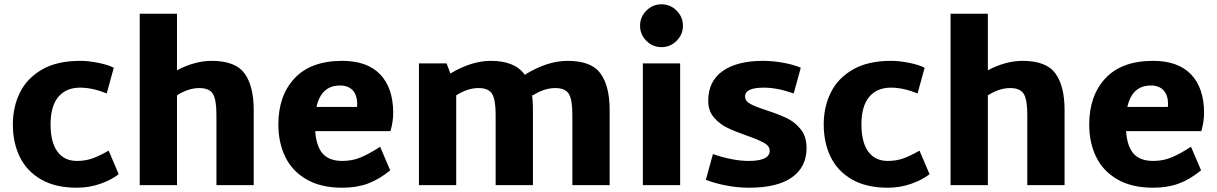

<svg xmlns="http://www.w3.org/2000/svg" viewBox="-20 -864 5679 896"><path d="M40 -283Q40 -365 73 -432Q106 -499 176 -539.5Q246 -580 354 -580Q393 -580 438 -571Q483 -562 511 -548L478 -428Q411 -455 354 -455Q288 -455 252 -411.5Q216 -368 216 -284Q216 -200 248 -156.5Q280 -113 339 -113Q379 -113 412 -125Q445 -137 487 -161L534 -51Q499 -24 447.5 -6Q396 12 339 12Q239 12 172 -26.5Q105 -65 72.5 -131.5Q40 -198 40 -283Z M1164 -351V0H990V-329Q990 -399 973.5 -426Q957 -453 910 -453Q859 -453 806 -419V0H632V-800H806V-536Q889 -580 968 -580Q1079 -580 1121.5 -521Q1164 -462 1164 -351Z M1578 -113Q1624 -113 1663.5 -129.5Q1703 -146 1754 -179L1801 -69Q1748 -26 1696 -7Q1644 12 1577 12Q1478 12 1411 -26.5Q1344 -65 1311.5 -131.5Q1279 -198 1279 -283Q1279 -418 1355 -499Q1431 -580 1577 -580Q1693 -580 1753.5 -517.5Q1814 -455 1815 -340Q1815 -295 1802 -252H1451Q1456 -181 1486 -147Q1516 -113 1578 -113ZM1646 -365Q1647 -371 1647 -381Q1646 -422 1625 -443.5Q1604 -465 1567 -465Q1479 -465 1457 -365Z M2825 -351V0H2651V-329Q2651 -399 2634.5 -426Q2618 -453 2571 -453Q2519 -453 2465 -418L2462 -424Q2467 -397 2467 -351V0H2293V-329Q2293 -399 2276.5 -426Q2260 -453 2213 -453Q2162 -453 2109 -419V0H1935V-568H2064L2082 -521Q2180 -580 2271 -580Q2383 -580 2429 -515Q2533 -580 2629 -580Q2740 -580 2782.5 -521Q2825 -462 2825 -351Z M2967 -744Q2967 -785 2996.5 -814.5Q3026 -844 3067 -844Q3108 -844 3137.5 -814.5Q3167 -785 3167 -744Q3167 -703 3137.5 -673.5Q3108 -644 3067 -644Q3026 -644 2996.5 -673.5Q2967 -703 2967 -744ZM2980 -568H3154V0H2980Z M3274 -25 3307 -145Q3400 -113 3474 -113Q3572 -113 3572 -161Q3572 -182 3547 -196.5Q3522 -211 3468 -230Q3411 -250 3374.5 -267.5Q3338 -285 3311.5 -316Q3285 -347 3285 -393Q3285 -485 3352.5 -532.5Q3420 -580 3540 -580Q3585 -580 3633.5 -571.5Q3682 -563 3717 -548L3684 -428Q3606 -455 3545 -455Q3457 -455 3457 -414Q3457 -393 3480 -380Q3503 -367 3555 -350Q3613 -331 3651 -313Q3689 -295 3716.5 -261Q3744 -227 3744 -173Q3744 -85 3676 -36.5Q3608 12 3476 12Q3422 12 3368 1.5Q3314 -9 3274 -25Z M3824 -283Q3824 -365 3857 -432Q3890 -499 3960 -539.5Q4030 -580 4138 -580Q4177 -580 4222 -571Q4267 -562 4295 -548L4262 -428Q4195 -455 4138 -455Q4072 -455 4036 -411.5Q4000 -368 4000 -284Q4000 -200 4032 -156.5Q4064 -113 4123 -113Q4163 -113 4196 -125Q4229 -137 4271 -161L4318 -51Q4283 -24 4231.5 -6Q4180 12 4123 12Q4023 12 3956 -26.5Q3889 -65 3856.5 -131.5Q3824 -198 3824 -283Z M4948 -351V0H4774V-329Q4774 -399 4757.5 -426Q4741 -453 4694 -453Q4643 -453 4590 -419V0H4416V-800H4590V-536Q4673 -580 4752 -580Q4863 -580 4905.5 -521Q4948 -462 4948 -351Z M5362 -113Q5408 -113 5447.5 -129.5Q5487 -146 5538 -179L5585 -69Q5532 -26 5480 -7Q5428 12 5361 12Q5262 12 5195 -26.5Q5128 -65 5095.5 -131.5Q5063 -198 5063 -283Q5063 -418 5139 -499Q5215 -580 5361 -580Q5477 -580 5537.5 -517.5Q5598 -455 5599 -340Q5599 -295 5586 -252H5235Q5240 -181 5270 -147Q5300 -113 5362 -113ZM5430 -365Q5431 -371 5431 -381Q5430 -422 5409 -443.5Q5388 -465 5351 -465Q5263 -465 5241 -365Z"/></svg>

Font: Martel Sans Black
Style: Regular
Weight: 900
Designer: Dan Reynolds and Mathieu Réguer
Foundry: Dan Reynolds and Mathieu Réguer
Version: Version 1.002; ttfautohint (v1.1) -l 5 -r 5 -G 72 -x 0 -D la